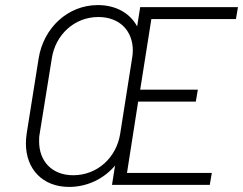

<svg xmlns="http://www.w3.org/2000/svg" viewBox="-20 -728 957 756"><path d="M909 -653 917 -700H532L520 -624C492 -676 437 -708 365 -708C248 -708 151 -619 132 -497L85 -202C83 -188 82 -175 82 -163C82 -62 148 8 252 8C324 8 389 -24 433 -76L421 0H806L814 -47H480L524 -328H751L759 -375H532L576 -653ZM268 -38C184 -38 134 -94 134 -171C134 -180 134 -190 136 -200L184 -498C198 -591 273 -661 367 -661C452 -661 503 -606 503 -529C503 -519 502 -509 500 -498L453 -200C438 -108 364 -38 268 -38Z"/></svg>

Font: Arthouse Owned Light
Style: Italic
Weight: 300
Italic angle: -10°
Designer: Jeremy Tribby
Foundry: Tribby Type
Version: Version 1.000;PS 001.000;hotconv 1.0.88;makeotf.lib2.5.64775